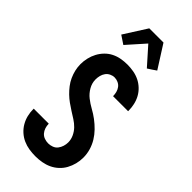

<svg xmlns="http://www.w3.org/2000/svg" viewBox="-304 -1040 1109 1109"><g transform="rotate(45 250.0 -486.0)"><path d="M249 8Q223 8 197.5 4Q172 0 148.5 -10.5Q125 -21 105.5 -38.5Q86 -56 73 -78.5Q60 -101 54 -126Q48 -151 48 -177V-180H171V-178Q171 -163 176 -147.5Q181 -132 191.5 -120Q202 -108 217.5 -102.5Q233 -97 249 -97Q265 -97 281 -103Q297 -109 307 -122Q317 -135 322 -151Q327 -167 327 -183Q327 -207 316.5 -229.5Q306 -252 289.5 -269Q273 -286 252.5 -299Q232 -312 211.5 -325Q191 -338 171.5 -352Q152 -366 135 -382.5Q118 -399 103 -418.5Q88 -438 78 -460Q68 -482 62.5 -505.5Q57 -529 57 -553Q57 -578 63 -603.5Q69 -629 81 -651.5Q93 -674 111 -692.5Q129 -711 152 -722.5Q175 -734 200.5 -738.5Q226 -743 251 -743Q276 -743 301.5 -738.5Q327 -734 349.5 -723Q372 -712 390.5 -694.5Q409 -677 421 -655Q433 -633 438.5 -608Q444 -583 444 -558V-555H321V-556Q321 -571 317 -586Q313 -601 304 -613Q295 -625 280.5 -631.5Q266 -638 251 -638Q236 -638 221.5 -631Q207 -624 198 -611.5Q189 -599 185 -583.5Q181 -568 181 -552Q181 -522 196.5 -495Q212 -468 235.5 -449.5Q259 -431 285.5 -416.5Q312 -402 336 -384Q360 -366 381.5 -344Q403 -322 418.5 -296.5Q434 -271 442.5 -242Q451 -213 451 -183Q451 -156 444.5 -130.5Q438 -105 425.5 -82Q413 -59 393.5 -41Q374 -23 350.5 -12Q327 -1 301 3.5Q275 8 249 8ZM346 -806 250 -914 154 -806 103 -840 192 -980H308L397 -840Q384 -831 371.5 -822.5Q359 -814 346 -806Z"/></g></svg>

Font: Iosevka Curly Extrabold
Style: Regular
Weight: 800
Monospace: yes
Designer: Belleve Invis
Foundry: Belleve Invis
Version: Version 22.1.2; ttfautohint (v1.8.4)